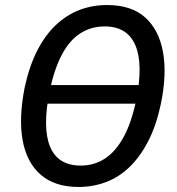

<svg xmlns="http://www.w3.org/2000/svg" viewBox="-20 -734 702 763"><path d="M129 -322 140 -396H572L560 -322ZM292 9Q198 9 142 -39.5Q86 -88 70 -176.5Q54 -265 78 -386Q96 -470 127.5 -532Q159 -594 202 -634.5Q245 -675 296 -694.5Q347 -714 406 -714Q501 -714 556 -665.5Q611 -617 627.5 -528.5Q644 -440 619 -320Q601 -235 569 -173Q537 -111 495 -70.5Q453 -30 401.5 -10.5Q350 9 292 9ZM301 -76Q354 -76 396.5 -103.5Q439 -131 470.5 -188Q502 -245 521 -335Q550 -479 518 -554Q486 -629 396 -629Q343 -629 300 -602Q257 -575 226.5 -518Q196 -461 177 -371Q148 -226 179 -151Q210 -76 301 -76Z"/></svg>

Font: Nunito Sans 10pt Condensed SemiBold
Style: Italic
Weight: 600
Width: 3
Italic angle: -9°
Designer: Vernon Adams
Foundry: Vernon Adams
Version: Version 3.101;gftools[0.9.27]